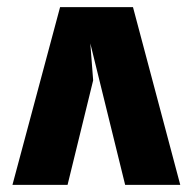

<svg xmlns="http://www.w3.org/2000/svg" viewBox="-20 -520 542 540"><path d="M242 -294 170 0H15L149 -500H354L487 0H332L234 -398Z"/></svg>

Font: Blaka Ink
Style: Regular
Weight: 400
Designer: Mohamed Gaber
Foundry: Kief Type Foundry
Version: Version 1.003; ttfautohint (v1.8.4.7-5d5b)